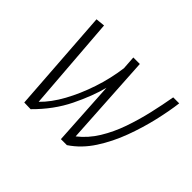

<svg xmlns="http://www.w3.org/2000/svg" viewBox="-105 -625 793 793"><g transform="rotate(45 291.5 -228.5)"><path d="M139 1 101 0 69 -454 109 -458 141 -44Q178 -80 208.5 -135.5Q239 -191 261 -257Q283 -323 292 -391L288 -450H326L350 -51Q391 -83 419.5 -129.5Q448 -176 467 -230.5Q486 -285 499 -341.5Q512 -398 521 -450H556Q550 -401 535.5 -338Q521 -275 497 -210Q473 -145 437 -89.5Q401 -34 350 0H315L298 -283Q282 -220 244.5 -143Q207 -66 139 1Z"/></g></svg>

Font: Ancizar Sans Thin
Style: Italic
Weight: 100
Italic angle: -4°
Designer: Cesar Puertas, Viviana Monsalve, Julian Moncada, Julian Prieto, Jose Castro, Mariel Hernandez, Felipe Aragon, Sara Alarc
Version: Version 8.100